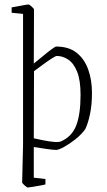

<svg xmlns="http://www.w3.org/2000/svg" viewBox="-20 -660 480 858"><path d="M231 -452Q287 -452 322 -424.5Q357 -397 374 -350Q391 -303 391 -245Q391 -191 382 -149Q373 -107 361 -83Q344 -59 317.5 -38Q291 -17 266.5 -3.5Q242 10 231 10Q220 10 190.5 6Q161 2 131 -3V134L183 140V164Q178 166 160.5 169Q143 172 125.5 175Q108 178 104 178Q101 178 90 168.5Q79 159 79 155L83 -12V-598L32 -603V-627Q32 -627 49 -630Q66 -633 84.5 -636.5Q103 -640 108 -640Q111 -640 121.5 -630.5Q132 -621 132 -618L131 -376Q150 -391 171.5 -409Q193 -427 210 -439.5Q227 -452 231 -452ZM234 -410Q229 -410 211 -398.5Q193 -387 171.5 -371Q150 -355 132 -342L131 -42Q149 -38 173.5 -33Q198 -28 220 -26Q242 -24 252 -28Q301 -49 320.5 -99Q340 -149 340 -236Q340 -302 324.5 -340Q309 -378 284.5 -394Q260 -410 234 -410Z"/></svg>

Font: Grenze Gotisch ExtraLight
Style: Regular
Weight: 200
Designer: Renata Polastri
Foundry: Omnibus-Type
Version: Version 1.001